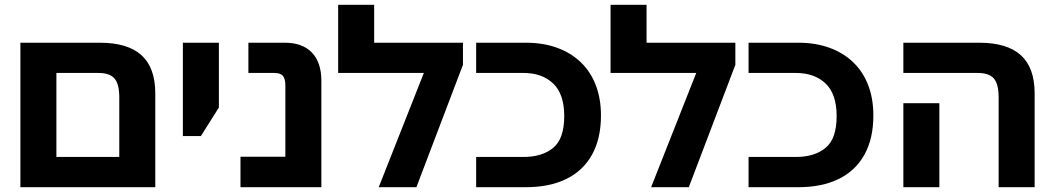

<svg xmlns="http://www.w3.org/2000/svg" viewBox="-20 -780 4406 800"><path d="M65 0V-602H396Q512 -602 569.5 -550Q627 -498 627 -391V0ZM215 -126H477V-374Q477 -430 457 -453Q437 -476 390 -476H215Z M742 -213V-602H892V-332L817 -213Z M982 0V-127H1169V-425Q1169 -451 1159 -463.5Q1149 -476 1123 -476H1015V-602H1167Q1240 -602 1279.5 -561Q1319 -520 1319 -444V0Z M1539 -602H1909V-510L1715 0H1558L1746 -476H1389V-760H1539Z M1964 0V-126H2161Q2239 -126 2285 -164Q2331 -202 2331 -296Q2331 -388 2285 -432Q2239 -476 2161 -476H1964V-602H2171Q2243 -602 2301 -581Q2359 -560 2400 -520.5Q2441 -481 2462.5 -425Q2484 -369 2484 -299Q2484 -202 2446.5 -135Q2409 -68 2339 -34Q2269 0 2171 0Z M2674 -602H3044V-510L2850 0H2693L2881 -476H2524V-760H2674Z M3099 0V-126H3296Q3374 -126 3420 -164Q3466 -202 3466 -296Q3466 -388 3420 -432Q3374 -476 3296 -476H3099V-602H3306Q3378 -602 3436 -581Q3494 -560 3535 -520.5Q3576 -481 3597.5 -425Q3619 -369 3619 -299Q3619 -202 3581.5 -135Q3544 -68 3474 -34Q3404 0 3306 0Z M4141 0V-374Q4141 -430 4121 -453Q4101 -476 4054 -476H3744V-602H4060Q4176 -602 4233.5 -550Q4291 -498 4291 -391V0ZM3744 0V-350H3894V0Z"/></svg>

Font: Noto Sans
Style: Bold
Weight: 700
Designer: Monotype Design Team
Foundry: Monotype Imaging Inc.
Version: Version 2.000;GOOG;noto-source:20170915:90ef993387c0; ttfaut